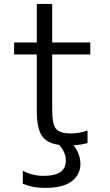

<svg xmlns="http://www.w3.org/2000/svg" viewBox="-20 -710 542 950"><path d="M92.8 199.2V134.8Q140.6 160.2 196.3 160.2Q306.6 160.2 305.7 84Q305.7 43 272.5 6.8Q211.9 -1 187 -38.6Q162.1 -76.2 162.1 -160.2V-440.4H49.8V-500H162.1V-690.4H238.3V-500H426.8V-440.4H238.3V-167Q238.3 -94.7 257.3 -72.3Q276.4 -49.8 330.1 -49.8Q375 -49.8 413.1 -64.5V-2Q384.8 5.9 343.8 8.8Q377.9 52.7 377.9 101.6Q377.9 153.3 335.4 186.5Q293 219.7 203.1 219.7Q145.5 220.7 92.8 199.2Z"/></svg>

Font: Mgen+ 1c regular
Style: Regular
Weight: 400
Designer: [Source Han Sans]
Ryoko NISHIZUKA  (kana & ideographs); Paul D. Hunt (Latin, Greek & Cyrillic); Wenlong ZHANG  (bopomofo
Version: Version 1.059.20150602